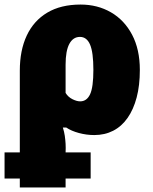

<svg xmlns="http://www.w3.org/2000/svg" viewBox="-24 -583 672 843"><path d="M63 240V201H-4V86H63V-273Q63 -362 93.5 -427Q124 -492 183.5 -527.5Q243 -563 330 -563Q404 -563 463 -529Q522 -495 556 -430.5Q590 -366 590 -276Q590 -208 576 -155Q562 -102 536 -65Q510 -28 473 -9Q436 10 390 10Q356 10 322.5 1Q289 -8 267 -23H252Q258 -4 260.5 13.5Q263 31 264 48.5Q265 66 264 86H374V201H264V240ZM328 -138Q357 -138 371.5 -169Q386 -200 386 -276Q386 -353 371.5 -387Q357 -421 327 -421Q297 -421 280.5 -390.5Q264 -360 264 -299V-175Q275 -157 294 -147.5Q313 -138 328 -138Z"/></svg>

Font: Noto Sans Display Black
Style: Regular
Weight: 900
Designer: Monotype Design Team
Foundry: Monotype Imaging Inc.
Version: Version 2.003